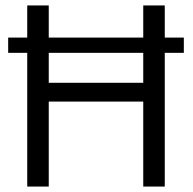

<svg xmlns="http://www.w3.org/2000/svg" viewBox="-20 -685 707 705"><path d="M506 -665H585V-547H655V-491H585V0H506V-312H159V0H80V-491H10V-547H80V-665H159V-547H506ZM159 -381H506V-491H159Z"/></svg>

Font: BreeCF
Style: Light
Weight: 300
Designer: Veronika Burian, Jos Scaglione
Foundry: TypeTogether
Version: Version 0.0.2